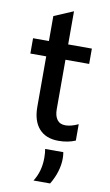

<svg xmlns="http://www.w3.org/2000/svg" viewBox="-103 -759 607 1061"><g transform="rotate(10 200.0 -228.0)"><path d="M223 -522H356V-436H223V-158Q223 -121 238.5 -100Q254 -79 285 -79Q317 -79 357 -98V-6Q315 12 262 12Q191 12 153 -31Q115 -74 115 -153V-436H26V-522H115V-662L223 -708ZM300 69Q303 86 303 105Q303 140 291.5 178Q280 216 258 252H165Q202 194 202 119Q202 89 198 69Z"/></g></svg>

Font: Amiko SemiBold
Style: Regular
Weight: 600
Designer: Pablo Impallari, Rodrigo Fuenzalida, Andres Torresi
Foundry: Impallari Type
Version: Version 1.001; ttfautohint (v1.3)